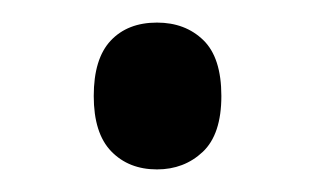

<svg xmlns="http://www.w3.org/2000/svg" viewBox="-20 -504 279 170"><path d="M63 -419Q63 -452 78 -468Q93 -484 119 -484Q144 -484 160 -468.5Q176 -453 176 -419Q176 -385 159.5 -369.5Q143 -354 119 -354Q94 -354 78.5 -370Q63 -386 63 -419Z"/></svg>

Font: Noto Sans Malayalam UI Condensed
Style: Regular
Weight: 400
Width: 3
Designer: Jelle Bosma - Monotype Design Team
Foundry: Monotype Imaging Inc.
Version: Version 2.104; ttfautohint (v1.8.4.7-5d5b)